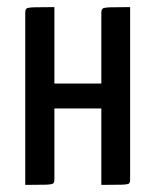

<svg xmlns="http://www.w3.org/2000/svg" viewBox="-20 -520 438 540"><path d="M265 0V-215H133V-16Q133 -7 129.5 -4Q126 -1 106 -0.5Q86 0 51 0V-484Q51 -493 54.5 -496Q58 -499 78 -499.5Q98 -500 133 -500V-285H265V-484Q265 -493 269 -496Q273 -499 292.5 -499.5Q312 -500 346 -500V-16Q346 -7 343 -4Q340 -1 320 -0.5Q300 0 265 0Z"/></svg>

Font: Yanone Kaffeesatz
Style: Regular
Weight: 400
Designer: Yanone (Cyrillic: Daniel Pouzeot & Huerta Tipografica)
Foundry: Yanone
Version: Version 1.100;PS 001.100;hotconv 1.0.70;makeotf.lib2.5.58329